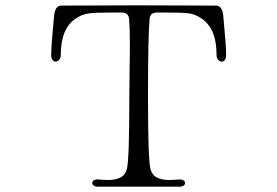

<svg xmlns="http://www.w3.org/2000/svg" viewBox="-20 -701 1040 720"><path d="M326 -15Q326 -21 332.5 -25Q339 -29 349 -28Q373 -26 384 -26Q414 -26 432 -35.5Q450 -45 456 -68Q465 -104 465 -341L466 -446Q467 -479 467 -541Q467 -599 464 -632Q461 -654 436 -654H395Q335 -654 311 -650.5Q287 -647 265 -632Q208 -595 208 -496Q208 -484 202 -477Q196 -470 188 -470Q182 -470 177 -476.5Q172 -483 172 -494Q172 -531 183 -644Q187 -680 210 -680L500 -681L790 -680Q813 -680 817 -644Q828 -531 828 -494Q828 -483 823.5 -476.5Q819 -470 812 -470Q804 -470 798 -477Q792 -484 792 -496Q792 -595 735 -632Q713 -647 690.5 -650.5Q668 -654 610 -654H569Q543 -654 541 -631Q535 -564 535 -341Q535 -104 544 -68Q550 -45 568 -35.5Q586 -26 616 -26Q627 -26 651 -28H655Q664 -28 669 -24Q674 -20 674 -14Q674 -9 668.5 -5Q663 -1 653 -1H500H347Q337 -1 331.5 -5Q326 -9 326 -15Z"/></svg>

Font: Hina Mincho
Style: Regular
Weight: 400
Designer: satsuyako
Foundry: satsuyako
Version: Version 1.100